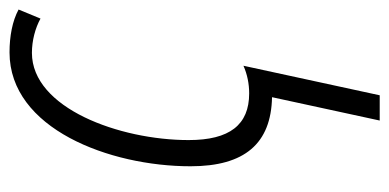

<svg xmlns="http://www.w3.org/2000/svg" viewBox="-227 -354 817 403"><g transform="rotate(-90 181.5 -152.5)"><path d="M179 10 130 236H183L245 -50C227 -42 207 -38 187 -38C121 -38 89 -79 89 -165C89 -310 156 -494 272 -494C298 -494 324 -487 344 -476L363 -522C339 -535 307 -541 273 -541C113 -541 34 -331 34 -161C34 -47 82 8 179 10Z"/></g></svg>

Font: Noto Sans Condensed Light
Style: Italic
Weight: 300
Width: 3
Italic angle: -12°
Designer: Monotype Design Team
Foundry: Monotype Imaging Inc.
Version: Version 2.013